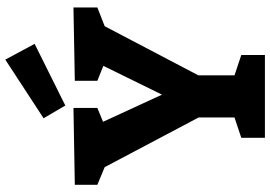

<svg xmlns="http://www.w3.org/2000/svg" viewBox="-164 -832 996 707"><g transform="rotate(-90 333.5 -478.0)"><path d="M485 -87V0H180V-87L255 -112V-244L72 -590L7 -617V-700L290 -705V-617L239 -596L339 -379L445 -595L390 -617V-700L660 -705V-617L591 -590L410 -245V-112ZM526 -848 299 -735 252 -815 468 -956Z"/></g></svg>

Font: BitterBold
Style: Bold
Weight: 700
Designer: Sol Matas
Foundry: Sol Matas
Version: Version 001.001